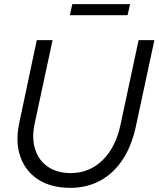

<svg xmlns="http://www.w3.org/2000/svg" viewBox="-20 -893 763 924"><path d="M318 11Q226 11 164 -29Q102 -69 77.5 -140Q53 -211 73 -303L157 -700H233L147 -299Q132 -229 149 -175Q166 -121 210.5 -90.5Q255 -60 321 -60Q410 -60 473.5 -122Q537 -184 560 -293L647 -700H723L635 -290Q615 -193 571 -126Q527 -59 463 -24Q399 11 318 11ZM316 -820 328 -873H606L594 -820Z"/></svg>

Font: Red Hat Display
Style: Italic
Weight: 300
Italic angle: -12°
Designer: Pentagram, MCKL
Foundry: Pentagram, MCKL
Version: Version 1.023